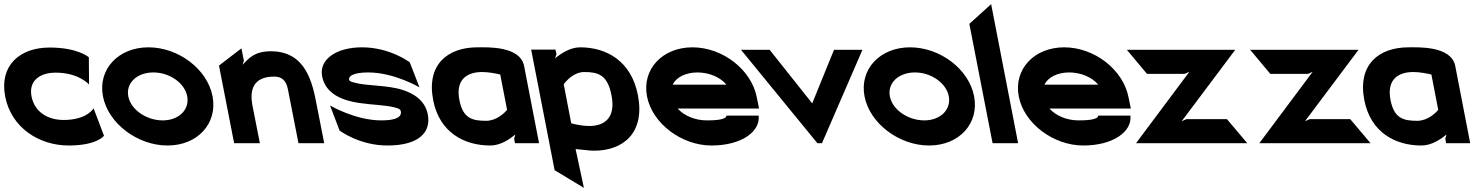

<svg xmlns="http://www.w3.org/2000/svg" viewBox="-50 -690 7131 925"><path d="M-25 -225C4 -75 138 11 281 11C418 11 451 -36 451 -36L401 -168C401 -168 369 -112 257 -112C180 -112 117 -150 102 -225C87 -300 141 -340 218 -340C330 -340 379 -283 379 -283L378 -414C378 -414 326 -461 189 -461C46 -461 -54 -375 -25 -225Z M446 -226C471 -95 613 11 757 11C902 11 999 -95 974 -226C949 -357 810 -462 665 -462C521 -462 421 -357 446 -226ZM568 -226C556 -290 610 -341 689 -341C767 -341 840 -290 852 -226C864 -162 812 -110 734 -110C655 -110 580 -162 568 -226Z M1078 0H1202L1166 -183C1154 -246 1162 -321 1271 -321C1309 -321 1329 -301 1337 -260L1388 0H1512L1476 -183C1456 -287 1426 -443 1255 -443C1177 -443 1149 -410 1119 -378L1125 -398L1113 -457L1005 -374Z M1502 -322C1519 -234 1606 -205 1680 -194C1739 -185 1809 -184 1853 -172C1875 -166 1879 -163 1881 -154C1886 -127 1860 -110 1787 -110C1661 -110 1540 -182 1540 -182L1586 -61C1586 -61 1681 11 1816 11C1974 11 2027 -57 2011 -139C1998 -206 1943 -240 1889 -257C1814 -281 1718 -275 1657 -292C1635 -298 1633 -300 1632 -307C1629 -325 1656 -341 1724 -341C1850 -341 1971 -269 1971 -269L1924 -390C1924 -390 1829 -462 1694 -462C1568 -462 1486 -402 1502 -322Z M2037 -207C2067 -53 2185 11 2312 11C2362 11 2406 -20 2433 -42L2427 -22L2431 0H2547L2475 -372C2456 -470 2295 -462 2250 -462C2109 -462 2003 -381 2037 -207ZM2163 -209C2144 -309 2202 -343 2273 -343C2304 -343 2339 -336 2360 -331L2393 -161C2381 -146 2342 -108 2292 -108C2226 -108 2180 -119 2163 -209Z M2622 130 2763 215 2723 28C2751 30 2787 36 2812 36C2953 36 3059 -50 3023 -233C2991 -396 2872 -462 2745 -462C2695 -462 2650 -430 2624 -409L2631 -429L2626 -451H2509ZM2702 -96 2666 -284C2678 -301 2715 -343 2765 -343C2831 -343 2877 -330 2896 -231C2918 -120 2860 -83 2789 -83C2758 -83 2723 -90 2702 -96Z M3067 -226C3092 -95 3234 11 3378 11C3523 11 3614 -57 3605 -133H3450C3449 -112 3390 -110 3355 -110C3298 -110 3245 -133 3215 -167H3607L3596 -221C3570 -355 3431 -462 3286 -462C3142 -462 3042 -357 3067 -226ZM3191 -282C3206 -316 3252 -341 3310 -341C3368 -341 3421 -317 3450 -282Z M3520 -450 3888 0H3910L4105 -450H3968L3863 -192L3658 -450Z M4115 -226C4140 -95 4282 11 4426 11C4571 11 4668 -95 4643 -226C4618 -357 4479 -462 4334 -462C4190 -462 4090 -357 4115 -226ZM4237 -226C4225 -290 4279 -341 4358 -341C4436 -341 4509 -290 4521 -226C4533 -162 4481 -110 4403 -110C4324 -110 4249 -162 4237 -226Z M4732 0H4855L4725 -670L4620 -575Z M4858 -226C4883 -95 5025 11 5169 11C5314 11 5405 -57 5396 -133H5241C5240 -112 5181 -110 5146 -110C5089 -110 5036 -133 5006 -167H5398L5387 -221C5361 -355 5222 -462 5077 -462C4933 -462 4833 -357 4858 -226ZM4982 -282C4997 -316 5043 -341 5101 -341C5159 -341 5212 -317 5241 -282Z M5423 0H5959L5861 -116H5666L5643 -106L5901 -450H5379L5476 -334H5657L5680 -344Z M6017 0H6553L6455 -116H6260L6237 -106L6495 -450H5973L6070 -334H6251L6274 -344Z M6523 -207C6553 -53 6671 11 6798 11C6848 11 6892 -20 6919 -42L6913 -22L6917 0H7033L6961 -372C6942 -470 6781 -462 6736 -462C6595 -462 6489 -381 6523 -207ZM6649 -209C6630 -309 6688 -343 6759 -343C6790 -343 6825 -336 6846 -331L6879 -161C6867 -146 6828 -108 6778 -108C6712 -108 6666 -119 6649 -209Z"/></svg>

Font: Charger EcoBlack
Style: OpObl
Weight: 1000
Designer: Jasper
Foundry: Cannot Into Space Fonts
Version: Version 1.1